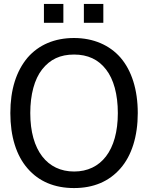

<svg xmlns="http://www.w3.org/2000/svg" viewBox="-20 -934 748 969"><path d="M299.8 -914.1H201.7V-818.8H299.8ZM501.5 -914.1H403.3V-818.8H501.5ZM587.9 -643.6C532.7 -706.5 451.2 -742.2 353.5 -742.2C255.9 -742.2 175.8 -708 119.6 -643.6C61.5 -574.7 32.2 -481 32.2 -363.3C32.2 -244.6 62.5 -148.9 119.1 -84C175.8 -18.1 255.4 15.1 353.5 15.1C452.1 15.1 530.3 -18.1 587.9 -84C644.5 -148.4 675.3 -246.1 675.3 -363.3C675.3 -482.4 644 -578.6 587.9 -643.6ZM574.7 -363.3C574.7 -174.3 489.3 -68.4 354 -68.4C219.2 -68.4 132.8 -174.3 132.8 -363.3C132.8 -457 153.8 -534.2 192.4 -583.5C232.9 -634.8 283.7 -658.7 354 -658.7C422.9 -658.7 476.6 -633.8 515.1 -583.5C553.7 -534.2 574.7 -457.5 574.7 -363.3Z"/></svg>

Font: SG Kara Light
Style: Regular
Weight: 400
Designer: Damoon Khanjanzadeh
Version: Version 1.000